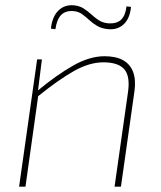

<svg xmlns="http://www.w3.org/2000/svg" viewBox="-20 -704 607 724"><path d="M374 -492Q417 -492 444 -477Q471 -462 482 -432.5Q493 -403 487 -360L436 0H412L463 -359Q471 -418 448 -443.5Q425 -469 370 -469Q317 -469 258.5 -436Q200 -403 121 -339L122 -362Q193 -421 255.5 -456.5Q318 -492 374 -492ZM138 -480 123 -360 124 -342 76 0H52L120 -480ZM258 -684Q280 -682 295.5 -672Q311 -662 324 -650Q337 -638 352 -628Q367 -618 388 -616Q420 -614 436.5 -629.5Q453 -645 457 -680L474 -678Q470 -635 447 -613Q424 -591 389 -594Q364 -596 347 -606Q330 -616 317 -628Q304 -640 290.5 -650Q277 -660 259 -662Q228 -665 211 -648Q194 -631 189 -594L172 -596Q177 -642 200.5 -664.5Q224 -687 258 -684Z"/></svg>

Font: Exo 2 Thin
Style: Italic
Weight: 250
Italic angle: -8°
Designer: Natanael Gama
Foundry: Natanael Gama
Version: Version 2.010